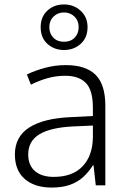

<svg xmlns="http://www.w3.org/2000/svg" viewBox="-20 -834 576 864"><path d="M276 -541Q366 -541 410 -497.5Q454 -454 454 -358V0H411L401 -90H398Q379 -60 354.5 -37.5Q330 -15 295.5 -2.5Q261 10 212 10Q136 10 91.5 -28.5Q47 -67 47 -139Q47 -219 112 -260.5Q177 -302 301 -307L398 -312V-349Q398 -428 366.5 -460.5Q335 -493 274 -493Q233 -493 195 -482.5Q157 -472 119 -453L101 -499Q139 -517 183.5 -529Q228 -541 276 -541ZM308 -265Q207 -260 157 -229.5Q107 -199 107 -139Q107 -90 137.5 -64Q168 -38 222 -38Q306 -38 351.5 -85.5Q397 -133 398 -217V-269ZM268 -609Q224 -609 193.5 -636.5Q163 -664 163 -712Q163 -758 193 -786Q223 -814 268 -814Q312 -814 343 -785.5Q374 -757 374 -712Q374 -665 343.5 -637Q313 -609 268 -609ZM268 -646Q298 -646 316 -664.5Q334 -683 334 -712Q334 -741 315 -759.5Q296 -778 268 -778Q240 -778 221 -759.5Q202 -741 202 -712Q202 -683 220 -664.5Q238 -646 268 -646Z"/></svg>

Font: Noto Sans Cham Light
Style: Regular
Weight: 300
Version: Version 2.002